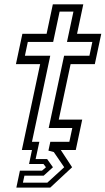

<svg xmlns="http://www.w3.org/2000/svg" viewBox="-20 -697 490 892"><path d="M56 174.5 72.5 96H175L193.5 80L182 65H115L128.5 0H81.5L166.5 -399H54L84 -540H196.5L225.5 -677H367L338 -540H450.5L420.5 -399H308L253 -141.5H362L332 0H262.5L315 80L213.5 174.5ZM86.5 151.5H200L278.2 80L230 9.5L205 2.8L213.8 -38.2H302.2L315.8 -102.2H206.2L277.8 -438.2H395.5L409 -502.2H291.2L321.2 -643.2H257L227 -502.2H109.2L95.8 -438.2H213.5L128.5 -38.2H162.8L145.5 42H199L226 80L183 119H93.5Z"/></svg>

Font: Tourney Thin
Style: Italic
Weight: 100
Italic angle: -12°
Designer: Tyler Finck
Foundry: Etcetera Type Co
Version: Version 1.015